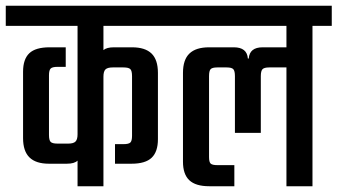

<svg xmlns="http://www.w3.org/2000/svg" viewBox="-40 -646 1171 666"><path d="M567.9 -556.2H318.8V-472.2Q330.1 -481.9 355 -481.9H418Q463.4 -481.9 485.6 -460.4Q507.8 -439 507.8 -393.1V-163.1Q507.8 -119.6 486.1 -98.9Q464.4 -78.1 416 -78.1H358.9V-146H388.2Q406.2 -146 412.1 -151.6Q418 -157.2 418 -174.8V-381.8Q418 -400.4 412.1 -406.2Q406.2 -412.1 388.2 -412.1H351.1Q333 -412.1 325.9 -405.3Q318.8 -398.4 318.8 -379.9V0H229V-88.9Q218.3 -78.1 191.9 -78.1H129.9Q84.5 -78.1 62.3 -99.9Q40 -121.6 40 -167V-397Q40 -440.9 61.8 -461.4Q83.5 -481.9 131.8 -481.9H188V-414.1H159.2Q141.6 -414.1 135.7 -408.2Q129.9 -402.3 129.9 -384.8V-178.2Q129.9 -159.7 135.7 -153.8Q141.6 -147.9 159.2 -147.9H196.8Q214.8 -147.9 221.9 -155Q229 -162.1 229 -180.2V-556.2H-20V-626H567.9Z M1110.8 -626V-556.2H1043.9V0H953.6V-412.1H894Q876.5 -412.1 870.6 -406Q864.7 -399.9 864.7 -381.8V-185.1H774.9V-381.8Q774.9 -399.9 769.3 -406Q763.7 -412.1 746.1 -412.1H713.9Q696.3 -412.1 690.7 -406.2Q685.1 -400.4 685.1 -381.8V-101.1Q685.1 -84 690.7 -78.6Q696.3 -73.2 713.9 -73.2H772.9V0H686Q638.7 0 616.7 -20.8Q594.7 -41.5 594.7 -85V-393.1Q594.7 -439 617.2 -460.4Q639.6 -481.9 685.1 -481.9H771Q816.9 -481.9 819.8 -442.9H822.8Q825.7 -481.9 871.1 -481.9H953.6V-556.2H527.8V-626Z"/></svg>

Font: Teko
Style: Regular
Weight: 400
Designer: Manushi Parikh, Jonny Pinhorn
Foundry: Indian Type Foundry
Version: Version 2.000;PS 1.0;hotconv 1.0.79;makeotf.lib2.5.61930